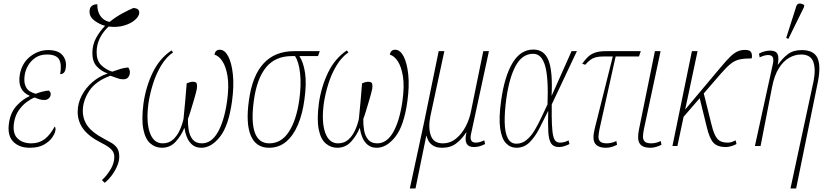

<svg xmlns="http://www.w3.org/2000/svg" viewBox="-20 -825 4667 1085"><path d="M148 10Q86 10 52.5 -27Q19 -64 32 -137Q41 -192 75 -228.5Q109 -265 146 -281L147 -284Q77 -314 92 -404Q104 -469 150.5 -505.5Q197 -542 252 -542Q311 -542 335 -511Q359 -480 351 -438Q346 -406 320 -406Q330 -463 313.5 -490Q297 -517 245 -517Q208 -517 182 -500Q156 -483 140.5 -457.5Q125 -432 120 -404Q114 -366 122.5 -343Q131 -320 148 -309.5Q165 -299 182 -295Q199 -302 221 -307.5Q243 -313 257 -313Q261 -309 264.5 -303.5Q268 -298 266 -288Q265 -278 255.5 -269Q246 -260 230 -260Q217 -260 204.5 -263.5Q192 -267 176 -274Q156 -267 131.5 -249Q107 -231 87 -203Q67 -175 60 -136Q49 -74 77.5 -44.5Q106 -15 157 -15Q201 -15 232.5 -39Q264 -63 289 -110Q292 -107 293.5 -101Q295 -95 292 -83Q290 -70 275 -48Q260 -26 229 -8Q198 10 148 10Z M572 208 556 193Q584 167 605 132Q626 97 626 61Q626 38 610 20.5Q594 3 554 -17Q484 -52 451.5 -95Q419 -138 419 -193Q419 -241 442 -285Q465 -329 503 -361.5Q541 -394 587 -409L588 -410Q553 -422 527.5 -449Q502 -476 502 -525Q502 -572 523 -610.5Q544 -649 574 -679Q543 -687 514.5 -708Q486 -729 486 -759Q486 -781 498 -791Q510 -801 530 -801Q529 -761 547.5 -734.5Q566 -708 599 -701Q635 -730 672.5 -750Q710 -770 734 -780Q754 -778 760.5 -771Q767 -764 767 -754Q767 -734 743.5 -713Q720 -692 680.5 -680.5Q641 -669 594 -675Q564 -648 545 -611Q526 -574 526 -529Q526 -483 551.5 -457.5Q577 -432 614 -420Q645 -431 664 -436.5Q683 -442 705 -444Q709 -438 711.5 -431.5Q714 -425 714 -417Q714 -401 705 -389Q696 -377 678 -377Q665 -377 656.5 -379Q648 -381 636.5 -385.5Q625 -390 604 -397Q521 -367 484.5 -311.5Q448 -256 448 -199Q448 -150 475.5 -112.5Q503 -75 564 -43Q591 -29 611 -17Q631 -5 642.5 12.5Q654 30 654 62Q654 84 643 111Q632 138 613.5 163.5Q595 189 572 208Z M791 -242Q805 -337 843.5 -416Q882 -495 949 -540L958 -529Q919 -502 890.5 -454.5Q862 -407 844.5 -351Q827 -295 819 -242Q805 -137 826.5 -76Q848 -15 899 -15Q934 -15 957.5 -36Q981 -57 995.5 -89Q1010 -121 1017 -153Q1022 -202 1026.5 -252Q1031 -302 1035 -354Q1042 -357 1051.5 -360Q1061 -363 1070 -363Q1090 -363 1092.5 -350.5Q1095 -338 1092 -321Q1087 -298 1077 -264Q1067 -230 1057.5 -199Q1048 -168 1042 -153Q1041 -121 1046.5 -89Q1052 -57 1069.5 -36Q1087 -15 1121 -15Q1175 -15 1211 -78Q1247 -141 1263 -252Q1275 -337 1266 -393Q1257 -449 1236.5 -479.5Q1216 -510 1192 -516Q1197 -544 1222 -544Q1250 -544 1269.5 -507Q1289 -470 1296 -404.5Q1303 -339 1291 -252Q1272 -114 1223 -52Q1174 10 1118 10Q1087 10 1067 -6.5Q1047 -23 1036.5 -49Q1026 -75 1022 -103Q1005 -60 973.5 -25Q942 10 895 10Q858 10 829.5 -14.5Q801 -39 790 -94.5Q779 -150 791 -242Z M1500 10Q1426 10 1397 -59.5Q1368 -129 1387 -260Q1425 -536 1643 -536H1787L1777 -508H1672Q1695 -473 1704 -412Q1713 -351 1700 -260Q1689 -179 1663 -118.5Q1637 -58 1596.5 -24Q1556 10 1500 10ZM1502 -15Q1570 -15 1612.5 -80.5Q1655 -146 1671 -259Q1683 -342 1676 -409Q1669 -476 1647 -508H1629Q1536 -508 1484 -445Q1432 -382 1415 -260Q1398 -140 1419.5 -77.5Q1441 -15 1502 -15Z M1782 -242Q1796 -337 1834.5 -416Q1873 -495 1940 -540L1949 -529Q1910 -502 1881.5 -454.5Q1853 -407 1835.5 -351Q1818 -295 1810 -242Q1796 -137 1817.5 -76Q1839 -15 1890 -15Q1925 -15 1948.5 -36Q1972 -57 1986.5 -89Q2001 -121 2008 -153Q2013 -202 2017.5 -252Q2022 -302 2026 -354Q2033 -357 2042.5 -360Q2052 -363 2061 -363Q2081 -363 2083.5 -350.5Q2086 -338 2083 -321Q2078 -298 2068 -264Q2058 -230 2048.5 -199Q2039 -168 2033 -153Q2032 -121 2037.5 -89Q2043 -57 2060.5 -36Q2078 -15 2112 -15Q2166 -15 2202 -78Q2238 -141 2254 -252Q2266 -337 2257 -393Q2248 -449 2227.5 -479.5Q2207 -510 2183 -516Q2188 -544 2213 -544Q2241 -544 2260.5 -507Q2280 -470 2287 -404.5Q2294 -339 2282 -252Q2263 -114 2214 -52Q2165 10 2109 10Q2078 10 2058 -6.5Q2038 -23 2027.5 -49Q2017 -75 2013 -103Q1996 -60 1964.5 -25Q1933 10 1886 10Q1849 10 1820.5 -14.5Q1792 -39 1781 -94.5Q1770 -150 1782 -242Z M2296 240 2377 -136 2459 -536H2491L2412 -168Q2399 -104 2414.5 -59.5Q2430 -15 2482 -15Q2525 -15 2558 -42.5Q2591 -70 2612.5 -112Q2634 -154 2642 -198L2711 -536H2743L2641 -64Q2632 -19 2669 -19Q2678 -19 2688.5 -21.5Q2699 -24 2717 -32L2721 -11Q2689 6 2658 6Q2596 6 2616 -76H2614Q2590 -39 2558 -14.5Q2526 10 2479 10Q2447 10 2428.5 -1.5Q2410 -13 2401.5 -29Q2393 -45 2390 -58H2389L2328 240Z M2898 10Q2864 10 2839.5 -15.5Q2815 -41 2806.5 -99.5Q2798 -158 2812 -257Q2831 -394 2876.5 -469.5Q2922 -545 2994 -545Q3056 -545 3080 -483Q3104 -421 3097 -285H3098L3210 -536H3240L3098 -235Q3097 -164 3099 -121Q3101 -78 3106.5 -56Q3112 -34 3121.5 -26.5Q3131 -19 3144 -19Q3158 -19 3170 -22.5Q3182 -26 3193 -32L3198 -11Q3185 -4 3169 1Q3153 6 3139 6Q3108 6 3094.5 -14.5Q3081 -35 3078.5 -79.5Q3076 -124 3078 -197H3077Q3053 -148 3028.5 -100Q3004 -52 2973 -21Q2942 10 2898 10ZM2898 -13Q2930 -13 2955.5 -34Q2981 -55 3001 -88.5Q3021 -122 3039 -160.5Q3057 -199 3074 -235Q3080 -385 3060.5 -453Q3041 -521 2993 -521Q2932 -521 2895 -454.5Q2858 -388 2841 -266Q2831 -191 2832 -134Q2833 -77 2849 -45Q2865 -13 2898 -13Z M3405 10Q3359 10 3342.5 -14.5Q3326 -39 3341 -99L3443 -506H3393Q3365 -506 3347.5 -501.5Q3330 -497 3316.5 -487Q3303 -477 3287 -459L3270 -465Q3286 -487 3301.5 -502.5Q3317 -518 3341 -527Q3365 -536 3405 -536H3601L3591 -506H3459L3368 -96Q3363 -72 3362 -54Q3361 -36 3371.5 -25.5Q3382 -15 3410 -15Q3419 -15 3432.5 -17.5Q3446 -20 3463 -28L3467 -7Q3454 0 3437.5 5Q3421 10 3405 10Z M3656 10Q3610 10 3594.5 -14.5Q3579 -39 3592 -99L3681 -536H3713L3619 -96Q3614 -72 3613.5 -54Q3613 -36 3623 -25.5Q3633 -15 3661 -15Q3670 -15 3683.5 -17.5Q3697 -20 3714 -28L3718 -7Q3705 0 3688.5 5Q3672 10 3656 10Z M3780 0 3890 -536H3922L3852 -206L4052 -444Q4083 -481 4104.5 -502.5Q4126 -524 4146 -533.5Q4166 -543 4191 -543Q4218 -543 4225 -529Q4232 -515 4228 -495Q4186 -495 4159 -489Q4132 -483 4108.5 -464Q4085 -445 4052 -407L3957 -297L4001 -120Q4015 -62 4034 -40.5Q4053 -19 4090 -19Q4104 -19 4113.5 -22Q4123 -25 4137 -32L4142 -11Q4127 -3 4110.5 1.5Q4094 6 4082 6Q4036 6 4013 -17Q3990 -40 3974 -107L3934 -270L3843 -165L3808 0Z M4447 240 4577 -364Q4591 -434 4576 -475.5Q4561 -517 4507 -517Q4473 -517 4440.5 -499Q4408 -481 4382 -440.5Q4356 -400 4343 -333L4278 0H4246L4348 -466Q4353 -492 4346 -503Q4339 -514 4321 -514Q4312 -514 4301.5 -511.5Q4291 -509 4273 -501L4269 -522Q4301 -539 4332 -539Q4365 -539 4374 -519Q4383 -499 4375 -459H4376Q4402 -496 4432.5 -519Q4463 -542 4510 -542Q4578 -542 4599 -498.5Q4620 -455 4602 -363L4479 240ZM4435 -605 4423 -611 4479 -787Q4484 -805 4498.5 -805Q4513 -805 4525 -796L4523 -784Z"/></svg>

Font: Noto Serif ExtraCondensed Thin
Style: Italic
Weight: 100
Width: 2
Italic angle: -12°
Designer: Monotype Design Team
Foundry: Monotype Imaging Inc.
Version: Version 2.013